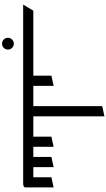

<svg xmlns="http://www.w3.org/2000/svg" viewBox="401 -1241 1048 1890"><g transform="rotate(90 925.0 -296.0)"><path d="M410 208Q386 208 369 191Q352 174 352 150Q352 126 369 109Q386 92 410 92Q434 92 451 109Q468 126 468 150Q468 174 451 191Q434 208 410 208Z M25 0 85 -100H725V-278L825 -300V-100H945V0H789Q787 0 786 0Q785 0 785 0Z M905 0V-100H1025V-778L1125 -800V-100H1245V0H1089Q1087 0 1086 0Q1085 0 1085 0Z M1205 0V-100H1325V-278L1425 -300V-100H1525V-278L1625 -300V-100H1725V-278L1825 -300V-23Q1825 -11 1815 -6Q1805 -1 1795 -0.5Q1785 0 1785 0Z"/></g></svg>

Font: Reem Kufi Ink
Style: Regular
Weight: 400
Designer: Khaled Hosny
Version: Version 1.7